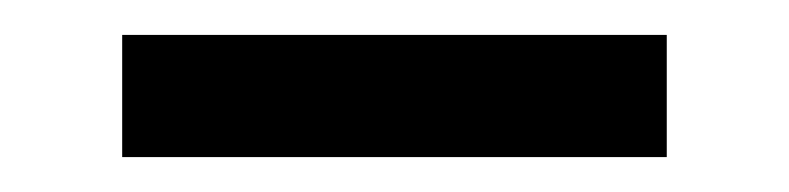

<svg xmlns="http://www.w3.org/2000/svg" viewBox="-20 -314 452 110"><path d="M50 -294V-224H362V-294Z"/></svg>

Font: Sakbunderan
Style: Regular
Weight: 400
Version: Version 1.00